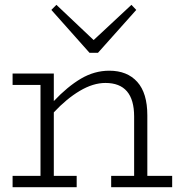

<svg xmlns="http://www.w3.org/2000/svg" viewBox="-20 -776 751 796"><path d="M386.2 -557.1H351.1L192.9 -734.9L213.9 -755.9L368.2 -609.9L524.9 -755.9L544.9 -734.9ZM590.8 -46.9H693.8V0H440.9V-46.9H536.1V-293Q536.1 -432.1 417 -432.1Q366.2 -432.1 311 -399.4Q255.9 -366.7 203.1 -310.1V-46.9H297.9V0H32.2V-46.9H147.9V-423.8H32.2V-471.2H203.1V-356.9Q259.8 -417 315.7 -450Q371.6 -482.9 433.1 -482.9Q507.3 -482.9 549.1 -436.5Q590.8 -390.1 590.8 -297.9Z"/></svg>

Font: BioRhyme Light
Style: Regular
Weight: 300
Designer: Aoife Mooney
Foundry: Aoife Mooney Type
Version: Version 1.500;PS 001.500;hotconv 1.0.88;makeotf.lib2.5.64775